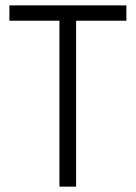

<svg xmlns="http://www.w3.org/2000/svg" viewBox="-20 -694 505 714"><path d="M450 -674H15V-617H201V0H263V-617H450Z"/></svg>

Font: Hind Light
Style: Regular
Weight: 300
Designer: Manushi Parikh, Satya Rajpurohit
Foundry: Indian Type Foundry
Version: Version 1.201;PS 1.0;hotconv 1.0.78;makeotf.lib2.5.61930; tt